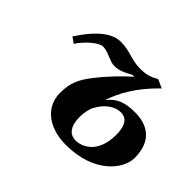

<svg xmlns="http://www.w3.org/2000/svg" viewBox="-114 -686 882 882"><g transform="rotate(45 327.0 -245.0)"><path d="M57 -362 85 -342C112 -384 164 -429 189 -429C223 -429 259 -402 287 -402C317 -402 334 -409 377 -432H389C352 -399 308 -356 259 -294C214 -237 200 -200 200 -137C200 -53 269 12 388 12C571 12 654 -97 654 -169C654 -282 586 -319 507 -319C443 -319 404 -304 373 -265H371C390 -322 430 -401 516 -483L474 -502C446 -486 424 -477 381 -477C325 -477 292 -502 233 -502C181 -502 124 -465 57 -362ZM351 -185C382 -251 428 -273 461 -273C508 -273 519 -230 519 -184C519 -67 448 -34 405 -34C335 -34 334 -127 351 -185Z"/></g></svg>

Font: Heuristica
Style: Bold Italic
Weight: 700
Italic angle: -13°
Version: Version 1.0.1